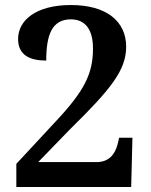

<svg xmlns="http://www.w3.org/2000/svg" viewBox="-20 -744 599 764"><path d="M45 0H502L507 -196H454L448 -170C437 -128 412 -99 364 -99H132L258 -229C422 -390 482 -465 482 -558C482 -660 403 -724 262 -724C123 -724 52 -663 52 -589C52 -525 98 -503 164 -503C164 -604 186 -667 262 -667C319 -667 350 -627 350 -551C350 -452 317 -383 200 -259L45 -92Z"/></svg>

Font: Noto Serif SemiBold
Style: Regular
Weight: 600
Designer: Monotype Design Team
Foundry: Monotype Imaging Inc.
Version: Version 2.013